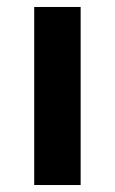

<svg xmlns="http://www.w3.org/2000/svg" viewBox="-20 -530 330 550"><path d="M78 0V-510H211V0Z"/></svg>

Font: Saira SemiExpanded SemiBold
Style: Regular
Weight: 600
Width: 6
Designer: Hector Gatti with collaboration of the Omnibus-Type team
Foundry: Omnibus-Type
Version: Version 1.101